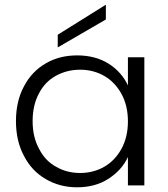

<svg xmlns="http://www.w3.org/2000/svg" viewBox="-20 -790 715 818"><path d="M48 -274C48 -274 48 -274 48 -274C48 -218 59 -169 82 -126C104 -83 135 -50 175 -27C214 -4 259 8 308 8C308 8 308 8 308 8C360 8 405 -4 443 -29C480 -53 508 -84 525 -121C525 -121 525 0 525 0C525 0 595 0 595 0C595 0 595 -546 595 -546C595 -546 525 -546 525 -546C525 -546 525 -426 525 -426C525 -426 525 -426 525 -426C508 -463 481 -494 444 -518C406 -542 361 -554 309 -554C309 -554 309 -554 309 -554C259 -554 214 -543 175 -520C135 -497 104 -464 82 -422C59 -379 48 -330 48 -274ZM525 -273C525 -273 525 -273 525 -273C525 -229 516 -190 498 -157C480 -124 456 -98 425 -80C394 -62 359 -53 322 -53C322 -53 322 -53 322 -53C283 -53 249 -62 218 -80C187 -97 163 -123 146 -157C128 -190 119 -229 119 -274C119 -274 119 -274 119 -274C119 -319 128 -359 146 -392C163 -425 187 -450 218 -467C249 -484 283 -493 322 -493C322 -493 322 -493 322 -493C359 -493 394 -484 425 -466C456 -448 480 -422 498 -389C516 -356 525 -317 525 -273ZM431 -770C431 -770 226 -642 226 -642C226 -642 226 -588 226 -588C226 -588 431 -707 431 -707C431 -707 431 -770 431 -770Z"/></svg>

Font: wox.body
Style: Regular
Weight: 500
Designer: Ninad Kale (Devanagari), Jonny Pinhorn (Latin)
Foundry: Indian Type Foundry
Version: ""